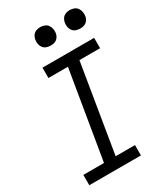

<svg xmlns="http://www.w3.org/2000/svg" viewBox="-231 -1038 964 1127"><g transform="rotate(-30 251.5 -474.0)"><path d="M26 0V-70H166L265 -665H133V-735H483V-665H343L245 -70H376V0ZM440 -823Q425 -823 411.5 -828Q398 -833 389.5 -844.5Q381 -856 378.5 -870.5Q376 -885 379 -900Q381 -910 386 -920Q391 -930 400 -936.5Q409 -943 419.5 -945.5Q430 -948 440 -948Q455 -948 469 -942.5Q483 -937 491 -925.5Q499 -914 501.5 -899.5Q504 -885 502 -870Q500 -860 494.5 -850Q489 -840 480 -833.5Q471 -827 460.5 -825Q450 -823 440 -823ZM240 -823Q225 -823 211.5 -828Q198 -833 189.5 -844.5Q181 -856 178.5 -870.5Q176 -885 179 -900Q181 -910 186 -920Q191 -930 200 -936.5Q209 -943 219.5 -945.5Q230 -948 240 -948Q255 -948 269 -942.5Q283 -937 291 -925.5Q299 -914 301.5 -899.5Q304 -885 302 -870Q300 -860 294.5 -850Q289 -840 280 -833.5Q271 -827 260.5 -825Q250 -823 240 -823Z"/></g></svg>

Font: Iosevka Slab Oblique
Style: Regular
Weight: 400
Italic angle: -9°
Monospace: yes
Designer: Belleve Invis
Foundry: Belleve Invis
Version: Version 11.1.1; ttfautohint (v1.8.3)